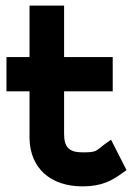

<svg xmlns="http://www.w3.org/2000/svg" viewBox="-20 -652 470 683"><path d="M3 -327H85V-160C87 -54 159 11 274 11C344 11 379 -11 412 -34L430 -47L375 -155L351 -138C320 -115 326 -110 274 -110C225 -110 208 -129 208 -176V-327H381V-449H208V-632H85V-449H3Z"/></svg>

Font: Charger Pro
Style: UltraNar
Weight: 900
Designer: Jasper
Foundry: Cannot Into Space Fonts
Version: Version 1.09